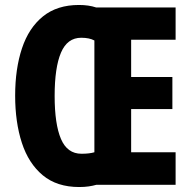

<svg xmlns="http://www.w3.org/2000/svg" viewBox="-20 -744 768 773"><path d="M298 -724Q337 -724 367 -714H687V-584H508V-434H674V-305H508V-131H687V0H368Q354 4 337 6.5Q320 9 299 9Q209 9 152 -38.5Q95 -86 68 -169Q41 -252 41 -359Q41 -467 68.5 -549.5Q96 -632 153 -678Q210 -724 298 -724ZM307 -592Q251 -592 225.5 -532Q200 -472 200 -358Q200 -244 225.5 -184.5Q251 -125 308 -125Q324 -125 337 -126.5Q350 -128 360 -131V-581Q340 -592 307 -592Z"/></svg>

Font: Noto Sans Lao ExtraCondensed ExtraBold
Style: Regular
Weight: 800
Width: 2
Designer: Monotype Design Team
Foundry: Monotype Imaging Inc.
Version: Version 2.003; ttfautohint (v1.8.4.7-5d5b)